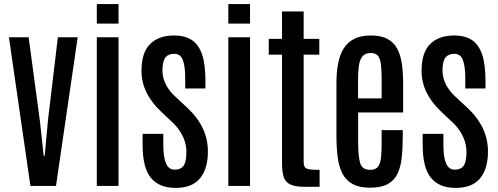

<svg xmlns="http://www.w3.org/2000/svg" viewBox="-20 -916 2454 946"><path d="M129.9 0 23.9 -732.4H121.1L176.3 -322.3L195.3 -148.4H200.2L216.3 -322.8L265.1 -732.4H362.8L255.9 0Z M457 0V-732.4H564V0ZM457 -799.8V-896H564V-799.8Z M844.7 9.8Q764.6 9.8 723.6 -39.6Q682.6 -88.9 682.6 -202.6V-256.3H784.7V-200.7Q784.7 -142.1 797.9 -111.1Q811 -80.1 840.8 -80.1Q870.6 -80.1 884.5 -99.4Q898.4 -118.7 898.4 -168.5Q898.4 -193.8 890.6 -219Q882.8 -244.1 866.9 -268.8Q851.1 -293.5 826.2 -316.4L771.5 -368.2Q725.6 -411.6 701.4 -461.2Q677.2 -510.7 677.2 -567.4Q677.2 -657.2 719.7 -699.2Q762.2 -741.2 838.4 -741.2Q889.2 -741.2 923.3 -720Q957.5 -698.7 974.9 -649.7Q992.2 -600.6 992.2 -516.1V-480H892.6V-530.3Q892.6 -588.9 880.9 -619.9Q869.1 -650.9 839.4 -650.9Q810.5 -650.9 796.1 -634.3Q781.7 -617.7 780.3 -573.7Q779.8 -551.3 786.1 -528.3Q792.5 -505.4 806.9 -483.2Q821.3 -460.9 844.2 -439.5L900.4 -387.2Q952.1 -339.8 978.3 -285.4Q1004.4 -231 1004.4 -169.9Q1004.4 -85 965.8 -37.6Q927.2 9.8 844.7 9.8Z M1105 0V-732.4H1211.9V0ZM1105 -799.8V-896H1211.9V-799.8Z M1481.9 4.4Q1435.1 4.4 1410.9 -6.8Q1386.7 -18.1 1378.2 -43.2Q1369.6 -68.4 1369.6 -109.4V-646.5H1304.2V-724.6H1369.6V-859.4H1476.1V-724.6H1553.2V-646.5H1476.1V-121.1Q1476.1 -103 1481 -94Q1485.8 -85 1502.7 -82Q1519.5 -79.1 1554.7 -79.1V4.4Z M1803.2 8.8Q1750 8.8 1717.3 -9.3Q1684.6 -27.3 1667.2 -61Q1649.9 -94.7 1643.8 -141.8Q1637.7 -189 1637.7 -246.1V-507.8Q1637.7 -559.6 1645.8 -602.3Q1653.8 -645 1672.6 -676Q1691.4 -707 1724.4 -724.1Q1757.3 -741.2 1807.1 -741.2Q1857.9 -741.2 1889.4 -724.1Q1920.9 -707 1937.5 -675.5Q1954.1 -644 1960.2 -600.3Q1966.3 -556.6 1966.3 -503.9V-361.8H1744.6V-216.3Q1744.6 -149.9 1753.9 -114.5Q1763.2 -79.1 1804.2 -79.1Q1831.5 -79.1 1843.3 -95.9Q1855 -112.8 1857.7 -143.3Q1860.4 -173.8 1860.4 -214.8V-274.9H1964.4V-242.2Q1964.4 -184.6 1959.2 -138.4Q1954.1 -92.3 1938.2 -59.3Q1922.4 -26.4 1889.9 -8.8Q1857.4 8.8 1803.2 8.8ZM1744.1 -431.2H1860.4V-524.4Q1860.4 -566.9 1857.2 -595.9Q1854 -625 1843 -639.9Q1832 -654.8 1807.1 -654.8Q1778.8 -654.8 1765.4 -637.7Q1752 -620.6 1748 -590.6Q1744.1 -560.5 1744.1 -521Z M2224.6 9.8Q2144.5 9.8 2103.5 -39.6Q2062.5 -88.9 2062.5 -202.6V-256.3H2164.6V-200.7Q2164.6 -142.1 2177.7 -111.1Q2190.9 -80.1 2220.7 -80.1Q2250.5 -80.1 2264.4 -99.4Q2278.3 -118.7 2278.3 -168.5Q2278.3 -193.8 2270.5 -219Q2262.7 -244.1 2246.8 -268.8Q2231 -293.5 2206.1 -316.4L2151.4 -368.2Q2105.5 -411.6 2081.3 -461.2Q2057.1 -510.7 2057.1 -567.4Q2057.1 -657.2 2099.6 -699.2Q2142.1 -741.2 2218.3 -741.2Q2269 -741.2 2303.2 -720Q2337.4 -698.7 2354.7 -649.7Q2372.1 -600.6 2372.1 -516.1V-480H2272.5V-530.3Q2272.5 -588.9 2260.7 -619.9Q2249 -650.9 2219.2 -650.9Q2190.4 -650.9 2176 -634.3Q2161.6 -617.7 2160.2 -573.7Q2159.7 -551.3 2166 -528.3Q2172.4 -505.4 2186.8 -483.2Q2201.2 -460.9 2224.1 -439.5L2280.3 -387.2Q2332 -339.8 2358.2 -285.4Q2384.3 -231 2384.3 -169.9Q2384.3 -85 2345.7 -37.6Q2307.1 9.8 2224.6 9.8Z"/></svg>

Font: Antonio Medium
Style: Regular
Weight: 500
Designer: Vernon Adams
Foundry: Vernon Adams
Version: Version 1.002